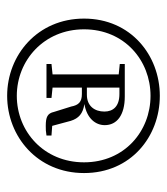

<svg xmlns="http://www.w3.org/2000/svg" viewBox="15 -824 467 537"><g transform="rotate(90 248.5 -555.5)"><path d="M62 -557C62 -670 149 -743 248 -743C347 -743 434 -670 434 -557C434 -445 348 -369 248 -369C149 -369 62 -445 62 -557ZM32 -557C32 -427 134 -342 248 -342C362 -342 464 -427 464 -557C464 -688 362 -769 248 -769C135 -769 32 -688 32 -557ZM188 -452H254V-466L225 -469V-551H243C265 -551 274 -542 278 -521L293 -473C297 -455 307 -450 332 -450C342 -450 347 -450 359 -452V-466L332 -468L318 -520C311 -542 298 -554 271 -558C311 -565 330 -589 330 -615C330 -649 302 -671 250 -671H159V-657L188 -654V-469L159 -466V-452ZM225 -656H243C278 -656 292 -638 292 -614C292 -587 277 -565 245 -565H225Z"/></g></svg>

Font: Noto Serif JP Light
Style: Regular
Weight: 300
Designer: Ryoko NISHIZUKA 西塚涼子 (kana & ideographs); Frank Grießhammer (Latin, Greek & Cyrillic); Wenlong ZHANG 张文龙 (bopomofo); San
Foundry: Adobe
Version: Version 2.001;hotconv 1.1.0;makeotfexe 2.6.0